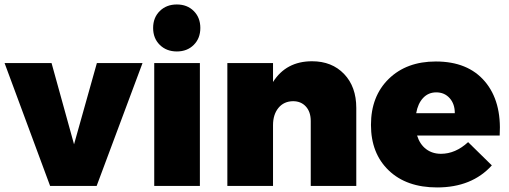

<svg xmlns="http://www.w3.org/2000/svg" viewBox="-28 -823 2252 850"><path d="M-7.8 -543.9H200.2L299.8 -184.1L400.9 -543.9H603L399.9 0H193.8Z M679.4 -774.2Q709 -803.2 754.9 -803.2Q800.8 -803.2 829.8 -774.2Q858.9 -745.1 858.9 -699.2Q858.9 -653.3 829.8 -624.3Q800.8 -595.2 754.9 -595.2Q709 -595.2 679.4 -624.3Q649.9 -653.3 649.9 -699.2Q649.9 -745.1 679.4 -774.2ZM654.8 -543.9H856.9V0H654.8Z M1353.5 -551.8Q1441.4 -551.8 1495.4 -495.4Q1549.3 -439 1549.3 -345.2V0H1347.7V-287.1Q1347.7 -327.6 1326.2 -351.3Q1304.7 -375 1269.5 -375Q1228.5 -374.5 1204.6 -345.2Q1180.7 -315.9 1180.7 -269V0H978.5V-543.9H1180.7V-460Q1238.8 -551.8 1353.5 -551.8Z M1901.4 -550.8Q2043.5 -550.8 2118.4 -462.6Q2193.4 -374.5 2184.1 -223.1H1818.4Q1830.6 -184.1 1858.2 -163.1Q1885.7 -142.1 1924.3 -142.1Q1988.3 -142.1 2044.4 -193.8L2149.4 -90.8Q2061 6.8 1907.2 6.8Q1771.5 6.8 1692.9 -68.6Q1614.3 -144 1614.3 -270Q1614.3 -397 1693.1 -473.9Q1772 -550.8 1901.4 -550.8ZM1985.4 -321.8Q1985.8 -362.3 1962.9 -388.2Q1939.9 -414.1 1903.3 -414.1Q1868.2 -414.1 1845 -389.2Q1821.8 -364.3 1814.5 -321.8Z"/></svg>

Font: Montserrat arm ExtraBold
Style: Regular
Weight: 800
Designer: Julieta Ulanovsky
Foundry: Julieta Ulanovsky
Version: Version 6.000;PS 006.000;hotconv 1.0.88;makeotf.lib2.5.64775